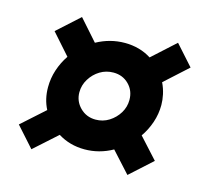

<svg xmlns="http://www.w3.org/2000/svg" viewBox="-81 -622 769 705"><g transform="rotate(15 303.5 -269.5)"><path d="M94 -11 26 -87 113 -165Q94 -202 94 -247Q94 -281 104.5 -313Q115 -345 134 -373L64 -452L148 -528L218 -449Q269 -477 325 -477Q382 -477 426 -449L513 -528L581 -452L494 -373Q504 -352 508.5 -331Q513 -310 513 -291Q513 -257 502 -224.5Q491 -192 472 -165L543 -87L459 -11L388 -89Q338 -61 282 -61Q226 -61 181 -89ZM293 -177Q321 -177 344 -191.5Q367 -206 381 -229Q395 -252 395 -279Q395 -314 371.5 -337.5Q348 -361 313 -361Q285 -361 262 -347Q239 -333 224.5 -309.5Q210 -286 210 -259Q210 -225 234 -201Q258 -177 293 -177Z"/></g></svg>

Font: Plus Jakarta Sans
Style: Bold Italic
Weight: 700
Italic angle: -8°
Designer: Gumpita Rahayu
Foundry: Tokotype
Version: Version 2.071; ttfautohint (v1.8.4.7-5d5b);gftools[0.9.29]